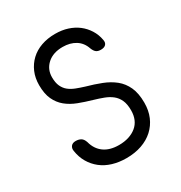

<svg xmlns="http://www.w3.org/2000/svg" viewBox="-175 -867 949 1004"><g transform="rotate(-30 300.0 -365.0)"><path d="M422 -582Q409 -621 377 -641Q345 -661 300 -661Q242 -661 207.5 -630Q173 -599 173 -551Q173 -518 183 -496.5Q193 -475 210 -461.5Q227 -448 250.5 -439Q274 -430 300 -422Q347 -409 388 -393Q429 -377 459.5 -352.5Q490 -328 507.5 -290Q525 -252 525 -195Q525 -148 509 -110.5Q493 -73 463.5 -46Q434 -19 392.5 -4.5Q351 10 300 10Q255 10 217 -1.5Q179 -13 150.5 -35.5Q122 -58 103.5 -89.5Q85 -121 79 -161Q76 -178 85 -189.5Q94 -201 113 -201Q131 -201 144 -193.5Q157 -186 164 -165Q176 -119 210.5 -94Q245 -69 300 -69Q333 -69 359.5 -77.5Q386 -86 405.5 -102Q425 -118 435 -141.5Q445 -165 445 -195Q445 -233 434 -257Q423 -281 403.5 -296.5Q384 -312 357.5 -322Q331 -332 300 -341Q258 -353 220 -367.5Q182 -382 154 -405Q126 -428 110 -462.5Q94 -497 94 -549Q94 -592 109 -627Q124 -662 151 -687.5Q178 -713 216 -726.5Q254 -740 300 -740Q341 -740 375 -729Q409 -718 435 -698Q461 -678 479 -649.5Q497 -621 503 -587Q507 -569 497.5 -558.5Q488 -548 467 -548Q449 -548 439 -556Q429 -564 422 -582Z"/></g></svg>

Font: Maple Mono Normal NL Light
Style: Regular
Weight: 300
Monospace: yes
Designer: subframe7536
Version: Version 7.000